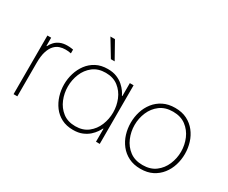

<svg xmlns="http://www.w3.org/2000/svg" viewBox="-119 -1132 1784 1503"><g transform="rotate(30 773.0 -380.0)"><path d="M119 0H85V-530H119V-456H123Q134 -479 152 -498Q170 -517 197 -528.5Q224 -540 261 -540Q282 -540 298 -537.5Q314 -535 314 -535V-501Q314 -501 297.5 -503.5Q281 -506 262 -506Q237 -506 212 -498Q187 -490 166 -468Q145 -446 132 -406Q119 -366 119 -302Z M627 -540Q675 -540 709.5 -525.5Q744 -511 767.5 -490Q791 -469 805.5 -448Q820 -427 826 -413H830V-530H864V0H830V-117H826Q820 -104 805.5 -82.5Q791 -61 767.5 -40Q744 -19 709.5 -4.5Q675 10 627 10Q567 10 522.5 -13Q478 -36 448.5 -75.5Q419 -115 404 -164Q389 -213 389 -265Q389 -316 404 -365Q419 -414 448.5 -453.5Q478 -493 522.5 -516.5Q567 -540 627 -540ZM628 -506Q559 -506 513.5 -470.5Q468 -435 445.5 -380Q423 -325 423 -265Q423 -205 445.5 -150Q468 -95 513.5 -59.5Q559 -24 628 -24Q696 -24 741.5 -59.5Q787 -95 809.5 -150Q832 -205 832 -265Q832 -325 809.5 -380Q787 -435 741.5 -470.5Q696 -506 628 -506ZM642 -618H608L516 -770H557Z M1236 10Q1175 10 1129 -13Q1083 -36 1052 -75.5Q1021 -115 1006 -164Q991 -213 991 -265Q991 -317 1006 -366Q1021 -415 1052 -454.5Q1083 -494 1129 -517Q1175 -540 1236 -540Q1298 -540 1343.5 -517Q1389 -494 1420 -454.5Q1451 -415 1466 -366Q1481 -317 1481 -265Q1481 -213 1466 -164Q1451 -115 1420 -75.5Q1389 -36 1343.5 -13Q1298 10 1236 10ZM1236 -24Q1306 -24 1352.5 -59Q1399 -94 1422.5 -149.5Q1446 -205 1446 -265Q1446 -326 1422.5 -381Q1399 -436 1352.5 -471Q1306 -506 1236 -506Q1166 -506 1119.5 -471Q1073 -436 1049.5 -381Q1026 -326 1026 -265Q1026 -205 1049.5 -149.5Q1073 -94 1119.5 -59Q1166 -24 1236 -24Z"/></g></svg>

Font: Be Vietnam Pro Variable Thin
Style: Regular
Weight: 100
Designer: Lam Bao, Tony Le, Vietanh Nguyen
Foundry: Yellow Type Foundry
Version: Version 1.002